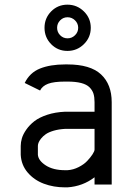

<svg xmlns="http://www.w3.org/2000/svg" viewBox="-20 -787 565 819"><path d="M198.2 -598.6Q169.9 -627.4 169.9 -668.5Q169.9 -709.5 198.2 -738.3Q226.6 -767.1 267.6 -767.1Q308.6 -767.1 337.9 -738.3Q367.2 -709.5 367.2 -668.5Q367.2 -627.4 337.9 -598.6Q308.6 -569.8 267.6 -569.8Q226.6 -569.8 198.2 -598.6ZM236.6 -700.2Q223.6 -687 223.6 -668.5Q223.6 -649.9 236.6 -636.7Q249.5 -623.5 268.1 -623.5Q286.6 -623.5 300 -636.7Q313.5 -649.9 313.5 -668.5Q313.5 -687 300 -700.2Q286.6 -713.4 268.1 -713.4Q249.5 -713.4 236.6 -700.2ZM68.4 -164.6Q68.4 -180.2 73.5 -197.5Q78.6 -214.8 92.5 -234.6Q106.4 -254.4 127 -270.3Q147.5 -286.1 181.4 -297.4Q215.3 -308.6 257.8 -310.5H383.3V-351.1Q383.3 -372.6 378.7 -387.5Q374 -402.3 361.8 -414.6Q349.6 -426.8 326.2 -432.9Q302.7 -439 267.6 -439H257.8Q209.5 -439 185.1 -429.7Q160.6 -420.4 150.9 -400.9L85.4 -433.1Q106.9 -477.1 150.6 -494.6Q194.3 -512.2 257.8 -512.2H267.6Q365.2 -512.2 410.9 -469.7Q456.5 -427.2 456.5 -351.1V0H383.3V-30.8Q333 7.8 267.6 12.2H257.8Q208.5 12.2 167 -3.4Q125.5 -19 98.1 -51Q70.8 -83 68.4 -126.5ZM267.6 -61Q292.5 -62.5 315.4 -74.2Q338.4 -85.9 352.3 -100.8Q366.2 -115.7 374.8 -128.9Q383.3 -142.1 383.3 -148.9V-237.3H257.8Q230.5 -235.8 209 -229.5Q187.5 -223.1 175.3 -214.6Q163.1 -206.1 155 -195.8Q147 -185.5 144.3 -178Q141.6 -170.4 141.6 -164.6V-126.5Q144 -101.6 175.5 -81.3Q207 -61 257.8 -61Z"/></svg>

Font: Anka/Coder Condensed
Style: Regular
Weight: 400
Width: 4
Monospace: yes
Version: Version 1.100